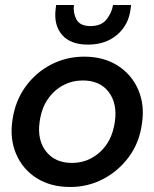

<svg xmlns="http://www.w3.org/2000/svg" viewBox="-20 -734 616 766"><path d="M260 12Q182 12 126 -23.5Q70 -59 44 -120.5Q18 -182 30 -257Q41 -332 82 -388.5Q123 -445 184 -476.5Q245 -508 316 -508Q394 -508 450 -472Q506 -436 532 -375Q558 -314 546 -239Q536 -165 494.5 -108.5Q453 -52 392 -20Q331 12 260 12ZM267 -84Q331 -84 379 -127.5Q427 -171 438 -247Q449 -320 414 -366.5Q379 -413 310 -413Q269 -413 232.5 -394Q196 -375 170.5 -338Q145 -301 138 -247Q128 -175 164 -129.5Q200 -84 267 -84ZM331 -556Q261 -556 227.5 -595Q194 -634 202 -698L204 -714H275Q271 -683 285 -656.5Q299 -630 341 -630Q384 -630 405 -656.5Q426 -683 431 -714H503L501 -698Q493 -634 447 -595Q401 -556 331 -556Z"/></svg>

Font: Host Grotesk Medium
Style: Italic
Weight: 500
Italic angle: -8°
Designer: Doğukan Karapınar based on Poppins by Indian Type Foundry, Jonny Pinhorn
Foundry: Element Type
Version: Version 1.001; ttfautohint (v1.8.4.7-5d5b)